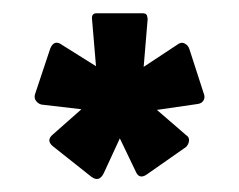

<svg xmlns="http://www.w3.org/2000/svg" viewBox="-20 -696 361 290"><path d="M118 -429 60 -475Q49 -484 60 -493L103 -531L43 -538Q38 -539 34.5 -543.5Q31 -548 33 -554L56 -623Q62 -637 74 -628L125 -596L119 -667Q118 -676 126 -676H195Q201 -676 202 -672.5Q203 -669 203 -667L197 -595L247 -628Q253 -633 258.5 -630.5Q264 -628 266 -622L288 -554Q290 -549 287.5 -544.5Q285 -540 279 -539L217 -530L261 -492Q266 -489 265.5 -483.5Q265 -478 261 -474L201 -432Q190 -425 185 -437L161 -487L137 -435Q130 -420 118 -429Z"/></svg>

Font: Sofia Sans Extra Condensed Black
Style: Regular
Weight: 900
Designer: Botio Nikoltchev, Ani Petrova
Foundry: lettersoup
Version: Version 4.101